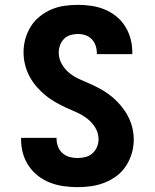

<svg xmlns="http://www.w3.org/2000/svg" viewBox="-20 -763 640 791"><path d="M299 8Q271 8 242.5 4Q214 0 187.5 -10Q161 -20 138 -37.5Q115 -55 99 -78.5Q83 -102 75 -129.5Q67 -157 67 -186V-195H213V-191Q213 -175 219 -159Q225 -143 237.5 -132Q250 -121 266 -116.5Q282 -112 299 -112Q315 -112 331.5 -116Q348 -120 360.5 -131Q373 -142 379.5 -157.5Q386 -173 386 -189Q386 -215 372.5 -237Q359 -259 339 -274.5Q319 -290 296 -300Q273 -310 250 -320.5Q227 -331 205 -344Q183 -357 164 -373Q145 -389 128.5 -408.5Q112 -428 100.5 -450.5Q89 -473 83 -497.5Q77 -522 77 -548Q77 -576 84.5 -603Q92 -630 107 -654Q122 -678 144 -695.5Q166 -713 191.5 -724Q217 -735 245 -739Q273 -743 301 -743Q329 -743 356.5 -739Q384 -735 410 -724.5Q436 -714 458 -696.5Q480 -679 495 -655.5Q510 -632 517.5 -604.5Q525 -577 525 -549V-540H379V-544Q379 -560 374 -575Q369 -590 358 -601.5Q347 -613 332 -618Q317 -623 301 -623Q285 -623 270 -618.5Q255 -614 244 -603Q233 -592 227.5 -577Q222 -562 222 -546Q222 -521 235 -498.5Q248 -476 268 -460.5Q288 -445 311.5 -435Q335 -425 358 -414.5Q381 -404 402.5 -391.5Q424 -379 443.5 -362.5Q463 -346 479 -326.5Q495 -307 507 -284.5Q519 -262 525 -237.5Q531 -213 531 -188Q531 -159 523 -131.5Q515 -104 499.5 -80Q484 -56 461 -38.5Q438 -21 411 -10.5Q384 0 356 4Q328 8 299 8Z"/></svg>

Font: Iosevka Heavy Extended
Style: Regular
Weight: 900
Width: 7
Monospace: yes
Designer: Belleve Invis
Foundry: Belleve Invis
Version: Version 32.5.0; ttfautohint (v1.8.4)